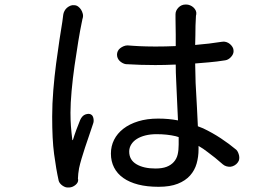

<svg xmlns="http://www.w3.org/2000/svg" viewBox="-20 -793 1240 850"><path d="M498 -551Q498 -559 501.5 -566.5Q505 -574 512 -579.5Q519 -585 527.5 -588.5Q536 -592 545 -592Q560 -591 573 -590Q586 -589 599.5 -588.5Q613 -588 629.5 -587.5Q646 -587 668 -587Q713 -587 758 -589V-640Q757 -685 757 -710V-730Q757 -746 770 -759.5Q783 -773 802 -773H804Q813 -773 821.5 -769.5Q830 -766 836.5 -760Q843 -754 846.5 -746.5Q850 -739 849 -731Q849 -728 848.5 -727.5Q848 -727 848 -726Q848 -725 847.5 -722Q847 -719 847 -712Q846 -698 845.5 -679Q845 -660 845 -637Q845 -616 844 -594Q906 -599 962 -608Q972 -610 981.5 -607Q991 -604 998 -598Q1005 -592 1009.5 -584.5Q1014 -577 1014 -568V-566Q1014 -553 1002.5 -540.5Q991 -528 977 -526Q940 -520 904 -517Q875 -514 844 -512Q845 -468 846 -426Q849 -368 852 -316Q854 -273 856 -234Q868 -230 879 -225Q921 -205 958 -180.5Q995 -156 1026 -130Q1031 -125 1034 -118Q1037 -111 1038.5 -104Q1040 -97 1039 -89Q1038 -81 1034 -76L1032 -73Q1027 -66 1018.5 -61Q1010 -56 1001.5 -55Q993 -54 983.5 -56.5Q974 -59 967 -65Q932 -96 899 -120Q880 -135 859 -147V-132Q859 -99 850.5 -69Q842 -39 821.5 -16Q801 7 767 20.5Q733 34 682 34Q631 34 592 24Q553 14 526 -5Q499 -24 485 -51.5Q471 -79 471 -113Q471 -146 485 -174Q499 -202 526 -223Q553 -244 592 -256Q631 -268 680 -268Q727 -268 768 -260Q766 -290 765 -324Q762 -378 760 -435Q758 -472 758 -507H752Q711 -505 667 -505Q634 -505 602.5 -506Q571 -507 537 -509Q530 -510 522.5 -514Q515 -518 509.5 -523.5Q504 -529 501 -536Q498 -543 498 -551ZM308 -770Q318 -770 326 -764Q334 -758 339 -750Q344 -742 346.5 -732Q349 -722 346 -712Q345 -710 345 -709Q345 -708 344.5 -707Q344 -706 344 -703.5Q344 -701 342 -694Q335 -661 326.5 -609.5Q318 -558 310 -502Q302 -446 297 -390.5Q292 -335 292 -294Q292 -262 294 -235Q296 -208 300 -175Q301 -172 301.5 -172Q302 -172 303 -174Q309 -194 318 -218.5Q327 -243 335 -262Q339 -271 345 -277.5Q351 -284 358.5 -286.5Q366 -289 373 -289Q380 -289 386 -284Q392 -279 394 -267Q396 -255 392 -245Q384 -220 374.5 -193Q365 -166 356.5 -140Q348 -114 341 -90.5Q334 -67 330 -48Q328 -37 326.5 -24Q325 -11 325 -2Q325 -1 325.5 0Q326 1 326 2Q327 15 314.5 25.5Q302 36 287 37H282Q270 38 257 29Q244 20 240 8Q234 -19 229 -48Q224 -77 219.5 -111Q215 -145 213 -185.5Q211 -226 211 -277Q211 -333 216 -394Q221 -455 228.5 -512Q236 -569 243.5 -618Q251 -667 256 -697Q257 -705 258 -712.5Q259 -720 260 -728Q261 -736 265.5 -744.5Q270 -753 276.5 -758.5Q283 -764 291 -767.5Q299 -771 308 -770ZM771 -186Q765 -188 758 -190Q720 -199 673 -199Q646 -199 624 -193.5Q602 -188 586 -178Q570 -168 561 -153.5Q552 -139 552 -122Q552 -85 584 -66Q616 -47 668 -47Q698 -47 717.5 -54.5Q737 -62 749.5 -76Q762 -90 766.5 -109Q771 -128 771 -153Z"/></svg>

Font: Maple Mono NF CN
Style: Regular
Weight: 400
Monospace: yes
Designer: subframe7536
Version: Version 7.000